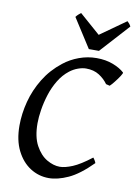

<svg xmlns="http://www.w3.org/2000/svg" viewBox="-94 -903 693 976"><g transform="rotate(10 253.0 -414.5)"><path d="M505.9 -581.1Q508.8 -578.6 498.3 -562.3Q487.8 -545.9 473.6 -528.1Q459.5 -510.3 451.2 -502.9L431.6 -507.8Q414.1 -532.7 386.2 -550.5Q358.4 -568.4 318.4 -568.4Q299.3 -568.4 276.9 -560.3Q254.4 -552.2 234.9 -537.1Q204.1 -513.2 182.6 -477.5Q161.1 -441.9 148.2 -401.4Q135.3 -360.8 129.2 -321.8Q123 -282.7 123 -252Q123 -181.2 147 -137.2Q170.9 -93.3 205.3 -73.2Q239.7 -53.2 272.5 -53.2Q298.8 -53.2 337.4 -69.1Q376 -85 432.6 -128.9Q436 -125.5 441.2 -116.9Q446.3 -108.4 447.8 -103Q381.8 -36.6 327.1 -11.7Q272.5 13.2 227.1 13.2Q175.3 13.2 131.6 -14.6Q87.9 -42.5 61.3 -95.7Q34.7 -148.9 34.7 -224.1Q34.7 -285.6 51.3 -348.9Q67.9 -412.1 102.8 -469.2Q137.7 -526.4 192.9 -569.8Q228 -597.7 272 -613.8Q315.9 -629.9 361.8 -629.9Q409.7 -629.9 447 -615.5Q484.4 -601.1 505.9 -581.1ZM502.4 -817.4 366.7 -668H314.5L218.8 -817.4Q225.6 -826.2 231.2 -831.1Q236.8 -835.9 244.1 -841.8L351.1 -748L483.4 -841.8Q489.3 -836.4 493.7 -831.3Q498 -826.2 502.4 -817.4Z"/></g></svg>

Font: Gentium Book Plus
Style: Italic
Weight: 400
Italic angle: -8°
Designer: Victor Gaultney, Annie Olsen, Iska Routamaa, Becca Hirsbrunner
Foundry: SIL International
Version: Version 6.101